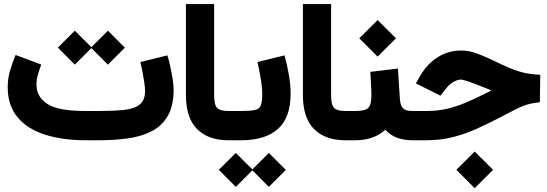

<svg xmlns="http://www.w3.org/2000/svg" viewBox="-20 -702 2737 961"><path d="M476.1 0H410.2Q291.5 0 203.4 -28.6Q115.2 -57.1 66.9 -116.2Q18.6 -175.3 18.6 -265.6Q18.6 -310.1 30.8 -350.6Q43 -391.1 58.1 -426.8L186.5 -378.9Q178.2 -356.9 170.4 -330.8Q162.6 -304.7 162.6 -277.8Q163.1 -216.3 217.5 -181.4Q272 -146.5 405.3 -146.5H472.7Q544.4 -146.5 596.9 -151.4Q649.4 -156.2 677.7 -177.7Q706.1 -199.2 706.1 -248Q706.1 -262.2 702.4 -287.6Q698.7 -313 693.4 -341.3Q688 -369.6 682.6 -391.6L817.9 -424.8Q825.7 -399.9 832.8 -366.9Q839.8 -334 844.5 -303.5Q849.1 -272.9 849.1 -255.4Q849.1 -171.9 819.3 -121.1Q789.6 -70.3 737.3 -44.2Q685.1 -18.1 617.9 -9Q550.8 0 476.1 0ZM269.5 -463.9 354.5 -548.3 437.5 -465.8 520 -548.3 605 -463.4 520 -378.4 437.5 -461.4 354.5 -378.4Z M1134.8 0H1122.6Q1022.5 0 966.6 -55.9Q910.6 -111.8 910.6 -227.1V-681.6H1051.8V-226.6Q1051.8 -174.8 1067.9 -160.6Q1084 -146.5 1122.6 -146.5H1134.8Z M1403.8 -424.8Q1416.5 -381.8 1425.5 -329.6Q1434.6 -277.3 1434.6 -232.4Q1434.6 -113.3 1371.1 -56.6Q1307.6 0 1188 0H1115.2V-146.5H1188Q1233.4 -146.5 1255.6 -151.4Q1277.8 -156.2 1285.2 -174.1Q1292.5 -191.9 1292.5 -231Q1292.5 -264.2 1284.7 -310.3Q1276.9 -356.4 1268.6 -391.6ZM1075.2 147.9 1160.2 63.5 1243.2 146 1325.7 63.5 1410.6 148.4 1325.7 233.4 1243.2 150.4 1160.2 233.4Z M1720.2 0H1708Q1607.9 0 1552 -55.9Q1496.1 -111.8 1496.1 -227.1V-681.6H1637.2V-226.6Q1637.2 -174.8 1653.3 -160.6Q1669.4 -146.5 1708 -146.5H1720.2Z M2055.7 0H2043.9Q1956.5 0 1908.7 -52.2Q1878.9 -25.4 1841.1 -12.7Q1803.2 0 1759.8 0H1700.7V-146.5H1759.8Q1808.6 -146.5 1823.7 -162.4Q1838.9 -178.2 1838.9 -223.1Q1838.9 -251.5 1836.9 -282.5Q1835 -313.5 1833.5 -342.3L1971.7 -358.9L1981.4 -208Q1983.9 -172.9 1997.3 -159.7Q2010.7 -146.5 2044.9 -146.5H2055.7ZM1778.3 -510.3 1870.1 -601.6 1961.9 -510.3 1870.1 -418.5Z M2264.2 147.9 2356 56.6 2447.8 147.9 2356 239.7ZM2036.1 0V-146.5H2115.7Q2167.5 -146.5 2212.9 -156.5Q2258.3 -166.5 2304.9 -185.8Q2351.6 -205.1 2406.2 -232.4L2439.5 -249.5Q2432.1 -252.4 2424.8 -255.6Q2417.5 -258.8 2407.7 -262.2Q2305.7 -303.7 2287.6 -303.7Q2269.5 -303.7 2248.8 -291.5Q2228 -279.3 2212.9 -259.3L2184.6 -223.1L2061.5 -284.7L2084.5 -324.7Q2117.2 -381.3 2170.4 -415.3Q2223.6 -449.2 2288.1 -449.2Q2325.7 -449.2 2365.2 -435.1Q2404.8 -420.9 2448.7 -399.4Q2492.7 -377.9 2523.9 -364.5Q2555.2 -351.1 2580.1 -343.8Q2605 -336.4 2629.4 -332.8Q2653.8 -329.1 2684.1 -327.6L2682.1 -190.4Q2657.7 -187.5 2639.4 -183.8Q2621.1 -180.2 2601.1 -172.6Q2581.1 -165 2552.7 -150.6Q2524.4 -136.2 2480 -112.8Q2419.9 -81.5 2362.5 -55.9Q2305.2 -30.3 2244.6 -15.1Q2184.1 0 2114.3 0Z"/></svg>

Font: Vazir Black UI
Style: Black-UI
Weight: 900
Designer: Saber Rastikerdar
Foundry: Saber Rastikerdar
Version: Version 30.1.0